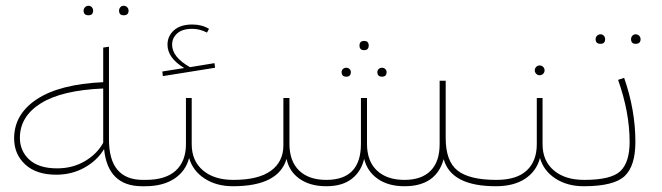

<svg xmlns="http://www.w3.org/2000/svg" viewBox="-20 -646 2297 666"><path d="M287 -593Q270 -593 270 -609Q270 -616 275 -621Q280 -626 287 -626Q294 -626 298.5 -621Q303 -616 303 -609Q303 -593 287 -593ZM409 -593Q393 -593 393 -609Q393 -616 397.5 -621Q402 -626 409 -626Q416 -626 421 -621Q426 -616 426 -609Q426 -593 409 -593ZM485 -22 497 -11 483 0H473Q354 0 341 -129Q317 -89 273 -64.5Q229 -40 175 -40Q106 -40 67.5 -75.5Q29 -111 29 -166Q29 -250 108 -302Q187 -354 338 -361V-481L358 -484V-162Q358 -22 476 -22ZM178 -62Q232 -62 274.5 -87Q317 -112 338 -151V-339Q194 -333 121.5 -287.5Q49 -242 49 -168Q49 -122 82 -92Q115 -62 178 -62Z M545 -382 543 -398 619 -410Q561 -445 561 -491Q561 -521 583.5 -541Q606 -561 647 -561Q680 -561 705 -546L698 -533Q673 -546 647 -546Q612 -546 594.5 -530Q577 -514 577 -491Q577 -448 639 -413L724 -427L726 -411ZM789 -22 803 -11 788 0Q731 0 690 -26.5Q649 -53 636 -98Q624 -52 584.5 -26Q545 0 483 0L468 -11L485 -22Q555 -22 590 -54.5Q625 -87 625 -146V-306H645V-146Q645 -88 684 -55Q723 -22 789 -22Z M1259 -488Q1259 -472 1243 -472Q1227 -472 1227 -488Q1227 -504 1243 -504Q1259 -504 1259 -488ZM1165 -396Q1165 -402 1169.5 -406.5Q1174 -411 1181 -411Q1188 -411 1192.5 -406.5Q1197 -402 1197 -396Q1197 -380 1181 -380Q1165 -380 1165 -396ZM1289 -396Q1289 -402 1293.5 -406.5Q1298 -411 1305 -411Q1312 -411 1316.5 -406.5Q1321 -402 1321 -396Q1321 -380 1305 -380Q1289 -380 1289 -396ZM1702 -22 1714 -11 1700 0Q1545 0 1519 -94Q1493 0 1383 0Q1327 0 1290.5 -25.5Q1254 -51 1243 -95Q1233 -51 1200 -25.5Q1167 0 1112 0Q1056 0 1019.5 -25.5Q983 -51 974 -95Q946 0 788 0L773 -11L790 -22Q876 -22 919.5 -53.5Q963 -85 963 -142V-306H984V-147Q984 -87 1017.5 -54.5Q1051 -22 1112 -22Q1232 -22 1232 -147V-306H1253V-147Q1253 -87 1287.5 -54.5Q1322 -22 1383 -22Q1442 -22 1473.5 -53.5Q1505 -85 1505 -146V-366H1526V-167Q1526 -87 1567 -54.5Q1608 -22 1702 -22Z M1864 -390Q1859 -385 1852 -385Q1845 -385 1840 -390Q1835 -395 1835 -402Q1835 -409 1840 -414Q1845 -419 1852 -419Q1859 -419 1864 -414Q1869 -409 1869 -402Q1869 -395 1864 -390ZM2006 -22 2020 -11 2005 0Q1948 0 1907 -26.5Q1866 -53 1853 -98Q1841 -52 1801.5 -26Q1762 0 1700 0L1685 -11L1702 -22Q1772 -22 1807 -54.5Q1842 -87 1842 -146V-306H1862V-146Q1862 -88 1901 -55Q1940 -22 2006 -22Z M2063 -494Q2046 -494 2046 -510Q2046 -517 2051 -522Q2056 -527 2063 -527Q2070 -527 2074.5 -522Q2079 -517 2079 -510Q2079 -494 2063 -494ZM2185 -494Q2169 -494 2169 -510Q2169 -517 2173.5 -522Q2178 -527 2185 -527Q2192 -527 2197 -522Q2202 -517 2202 -510Q2202 -494 2185 -494ZM2007 -22Q2100 -22 2132 -52.5Q2164 -83 2164 -154Q2164 -256 2124 -369L2145 -376Q2184 -264 2184 -154Q2184 -70 2146.5 -35Q2109 0 2005 0L1990 -11Z"/></svg>

Font: FiraGO Thin
Style: Regular
Weight: 100
Designer: bBox Type
Foundry: bBox Type GmbH
Version: Version 1.001;PS 001.001;hotconv 1.0.88;makeotf.lib2.5.64775